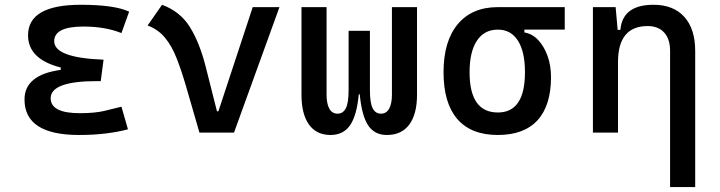

<svg xmlns="http://www.w3.org/2000/svg" viewBox="-20 -547 2970 792"><path d="M305.7 9.8Q81.1 9.8 81.1 -136.7Q81.1 -238.3 230.5 -258.8V-268.6Q95.7 -302.7 95.7 -401.4Q95.7 -527.3 313.5 -527.3Q451.7 -527.3 512.7 -499L481 -410.6Q413.6 -437.5 324.2 -437.5Q203.6 -437.5 203.6 -377Q203.6 -308.6 407.2 -300.8L395.5 -212.4H379.9Q189 -212.4 189 -141.6Q189 -80.1 309.6 -80.1Q370.1 -80.1 409.9 -89.4Q449.7 -98.6 481 -106.9L507.8 -13.7Q468.8 -2.9 417.7 3.4Q366.7 9.8 305.7 9.8Z M802.7 0 747.6 -190.4Q728.5 -255.9 708.7 -306.4Q689 -356.9 660.9 -391.1Q632.8 -425.3 588.9 -441.9L648.4 -527.3Q723.6 -499.5 763.4 -435.3Q803.2 -371.1 828.1 -273.4L875 -87.9H880.9L1022.5 -517.6H1132.8L945.3 0Z M1575.7 9.8Q1524.9 9.8 1498.5 -30Q1472.2 -69.8 1463.9 -158.2H1460Q1451.7 -69.8 1423.8 -30Q1396 9.8 1343.3 9.8Q1285.2 9.8 1254.4 -33.4Q1223.6 -76.7 1223.6 -156.2V-517.6H1327.1V-156.2Q1327.1 -119.1 1338.6 -98.6Q1350.1 -78.1 1372.6 -78.1Q1395 -78.1 1406.5 -100.3Q1418 -122.6 1418 -175.8V-419.9H1505.9V-175.8Q1505.9 -122.6 1517.3 -100.3Q1528.8 -78.1 1551.3 -78.1Q1573.7 -78.1 1585.2 -98.6Q1596.7 -119.1 1596.7 -156.2V-517.6H1700.2V-156.2Q1700.2 -76.7 1668.5 -33.4Q1636.7 9.8 1575.7 9.8Z M2033.7 9.8Q1923.3 9.8 1866.5 -55.9Q1809.6 -121.6 1809.6 -249Q1809.6 -377.4 1868.4 -447.5Q1927.2 -517.6 2033.7 -517.6H2309.6V-424.8H2143.1V-413.1Q2174.8 -408.2 2199.5 -382.3Q2224.1 -356.4 2238.5 -316.7Q2252.9 -276.9 2252.9 -229.5Q2252.9 -111.8 2197.3 -51Q2141.6 9.8 2033.7 9.8ZM2033.7 -83Q2145.5 -83 2145.5 -249Q2145.5 -333.5 2116.5 -379.2Q2087.4 -424.8 2033.7 -424.8Q1977.5 -424.8 1947.3 -379.2Q1917 -333.5 1917 -249Q1917 -83 2033.7 -83Z M2744.1 224.6V-336.9Q2744.1 -386.2 2719.7 -412.8Q2695.3 -439.5 2651.4 -439.5Q2529.3 -439.5 2529.3 -291V0H2425.8V-517.6H2519.5L2527.8 -423.8H2539.1Q2547.9 -527.3 2675.8 -527.3Q2757.8 -527.3 2802.7 -477.5Q2847.7 -427.7 2847.7 -336.9V224.6Z"/></svg>

Font: CaskaydiaCove NFP
Style: Regular
Weight: 400
Designer: Aaron Bell
Foundry: Saja Typeworks
Version: Version 2111.001; VTT 6.35;Nerd Fonts 3.1.1